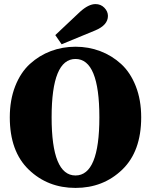

<svg xmlns="http://www.w3.org/2000/svg" viewBox="-20 -901 740 941"><path d="M233 -326Q233 -41 350 -41Q467 -41 467 -326Q467 -612 350 -612Q233 -612 233 -326ZM672 -326Q672 -159 579 -69.5Q486 20 350 20Q214 20 121 -69.5Q28 -159 28 -326Q28 -411 54.5 -478.5Q81 -546 126.5 -587.5Q172 -629 229 -650.5Q286 -672 350 -672Q414 -672 471 -650.5Q528 -629 573.5 -587.5Q619 -546 645.5 -478.5Q672 -411 672 -326ZM251 -729 372 -843Q414 -881 448 -881Q474 -881 491.5 -863Q509 -845 509 -823Q509 -778 447 -752L282 -684Z"/></svg>

Font: TypoPRO Source Serif Pro
Style: Regular
Weight: 900
Designer: Frank Grießhammer
Foundry: Adobe Systems Incorporated
Version: Version 1.017;PS 1.0;hotconv 1.0.79;makeotf.lib2.5.61930